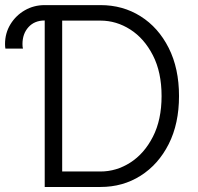

<svg xmlns="http://www.w3.org/2000/svg" viewBox="-20 -743 787 763"><path d="M379.4 0H157.7V-661.6Q117.2 -661.6 93.3 -635.3Q69.3 -608.9 69.3 -567.9Q69.3 -556.2 71.3 -549.8H1.5Q0 -557.1 0 -567.9Q0 -611.3 21.5 -646.5Q43 -681.6 78.6 -702.1Q114.3 -722.7 157.7 -722.7H379.4Q468.3 -722.7 538.8 -678.2Q609.4 -633.8 650.4 -552.5Q691.4 -471.2 691.4 -361.3Q691.4 -251.5 650.4 -170.4Q609.4 -89.4 538.8 -44.7Q468.3 0 379.4 0ZM227.1 -661.1V-61.5H379.4Q442.4 -61.5 497.8 -96.9Q553.2 -132.3 587.6 -199.5Q622.1 -266.6 622.1 -361.3Q622.1 -456.1 587.6 -523.2Q553.2 -590.3 497.8 -625.7Q442.4 -661.1 379.4 -661.1Z"/></svg>

Font: Giphurs Light
Style: Regular
Weight: 300
Version: Version 0.920; ttfautohint (v1.8.4.7-5d5b)